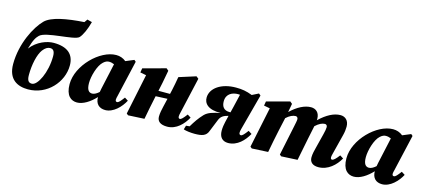

<svg xmlns="http://www.w3.org/2000/svg" viewBox="-59 -1256 3934 1778"><g transform="rotate(15 1908.5 -367.5)"><path d="M241 16C424 16 560 -137 560 -298C560 -404 495 -462 362 -462C300 -462 206 -430 144 -349C170 -441 188 -465 211 -488C266 -543 538 -535 579 -576C604 -601 634 -666 653 -739L607 -751L586 -721C419 -710 276 -684 218 -626C143 -551 49 -372 49 -176C49 -27 142 16 241 16ZM263 -44C237 -44 216 -55 216 -115C216 -215 238 -316 274 -364C296 -393 319 -407 342 -407C371 -407 388 -390 388 -340C388 -185 318 -44 263 -44Z M773 -188C773 -252 803 -362 849 -402C869 -420 885 -426 903 -426C919 -426 936 -422 952 -415L897 -165C895 -154 893 -143 891 -133C872 -116 848 -100 826 -100C793 -100 773 -124 773 -188ZM982 16C1060 16 1129 -57 1163 -122L1130 -143C1101 -105 1085 -84 1069 -84C1058 -84 1053 -91 1053 -104C1053 -114 1056 -125 1060 -141L1140 -489L1124 -503L1045 -470C1017 -493 985 -503 951 -503C796 -503 602 -312 602 -132C602 -21 654 16 711 16C769 16 834 -26 887 -83C887 -18 924 16 982 16Z M1576 16C1663 16 1728 -53 1765 -121L1732 -142C1702 -102 1685 -84 1671 -84C1662 -84 1656 -91 1656 -104C1656 -114 1658 -125 1662 -141L1741 -487L1719 -505L1558 -454C1550 -409 1543 -366 1533 -323L1524 -284H1413L1430 -364L1453 -487L1432 -505L1214 -446L1207 -405L1265 -394L1184 -5L1200 8L1355 0C1369 -73 1382 -144 1398 -216L1401 -229L1513 -234L1494 -153C1488 -127 1479 -88 1479 -56C1479 -10 1509 16 1576 16Z M2022 -347C2022 -422 2083 -445 2133 -445C2139 -445 2146 -445 2152 -444C2143 -403 2133 -362 2123 -321L2109 -264C2106 -264 2103 -264 2100 -264C2045 -264 2022 -297 2022 -347ZM1732 0C1755 9 1803 14 1838 14C1909 14 1949 3 1967 -47C1981 -86 2000 -124 2014 -163C2029 -203 2058 -218 2100 -228L2085 -165C2079 -141 2074 -109 2074 -80C2074 -18 2105 16 2160 16C2247 16 2312 -53 2349 -121L2316 -142C2286 -102 2270 -84 2256 -84C2246 -84 2239 -91 2239 -104C2239 -114 2240 -123 2245 -141L2337 -486L2319 -501L2257 -470C2201 -492 2158 -499 2100 -499C1959 -499 1863 -431 1860 -342C1858 -283 1902 -232 2023 -235C1952 -219 1907 -208 1874 -174C1834 -132 1807 -91 1777 -41L1743 -38Z M2541 0C2555 -73 2568 -144 2584 -216L2612 -343C2645 -374 2677 -387 2702 -387C2713 -387 2724 -378 2724 -363C2724 -347 2718 -322 2712 -292L2652 -5L2668 8L2823 0C2837 -73 2851 -144 2866 -216L2890 -331C2891 -334 2891 -338 2892 -341C2926 -373 2957 -387 2982 -387C2995 -387 3005 -378 3005 -362C3005 -347 3001 -322 2993 -292L2958 -153C2951 -127 2941 -88 2941 -56C2941 -10 2971 16 3025 16C3117 16 3188 -51 3227 -121L3194 -142C3164 -102 3144 -84 3130 -84C3121 -84 3116 -91 3116 -104C3116 -114 3119 -125 3123 -141L3171 -331C3179 -362 3182 -389 3182 -414C3182 -474 3145 -503 3101 -503C3038 -503 2970 -467 2900 -400C2901 -404 2901 -409 2901 -414C2901 -474 2864 -503 2819 -503C2758 -503 2691 -469 2624 -405L2639 -487L2618 -505L2400 -446L2393 -405L2451 -394L2370 -5L2386 8Z M3427 -188C3427 -252 3457 -362 3503 -402C3523 -420 3539 -426 3557 -426C3573 -426 3590 -422 3606 -415L3551 -165C3549 -154 3547 -143 3545 -133C3526 -116 3502 -100 3480 -100C3447 -100 3427 -124 3427 -188ZM3636 16C3714 16 3783 -57 3817 -122L3784 -143C3755 -105 3739 -84 3723 -84C3712 -84 3707 -91 3707 -104C3707 -114 3710 -125 3714 -141L3794 -489L3778 -503L3699 -470C3671 -493 3639 -503 3605 -503C3450 -503 3256 -312 3256 -132C3256 -21 3308 16 3365 16C3423 16 3488 -26 3541 -83C3541 -18 3578 16 3636 16Z"/></g></svg>

Font: Source Serif Pro Black
Style: Italic
Weight: 900
Italic angle: -12°
Designer: Frank Grießhammer
Foundry: Adobe Systems Incorporated
Version: Version 3.001;hotconv 1.0.111;makeotfexe 2.5.65597